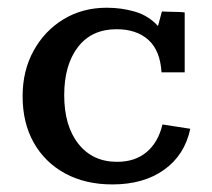

<svg xmlns="http://www.w3.org/2000/svg" viewBox="-20 -468 554 502"><path d="M273.9 14.2Q203.1 14.2 150.1 -14.6Q97.2 -43.5 68.1 -95.2Q39.1 -147 39.1 -216.3Q39.1 -283.2 67.9 -335.4Q96.7 -387.7 146.2 -417.7Q195.8 -447.8 259.3 -447.8Q297.9 -447.8 333 -437.5Q368.2 -427.2 393.1 -399.9L403.3 -438Q408.7 -437.5 420.7 -437.3Q432.6 -437 444.8 -436.8Q457 -436.5 462.9 -435.5V-278.8H402.3Q398.9 -335.9 367.9 -363.8Q336.9 -391.6 284.7 -391.6Q219.7 -391.6 183.8 -345Q147.9 -298.3 147.9 -219.2Q147.9 -138.7 185.1 -91.8Q222.2 -44.9 286.1 -44.9Q333 -44.9 363.3 -70.3Q393.6 -95.7 404.8 -142.6L477.5 -131.3Q462.9 -62.5 409.2 -24.2Q355.5 14.2 273.9 14.2Z"/></svg>

Font: Kameron Medium
Style: Regular
Weight: 500
Designer: Vernon Adams
Foundry: Vernon Adams
Version: Version 1.100